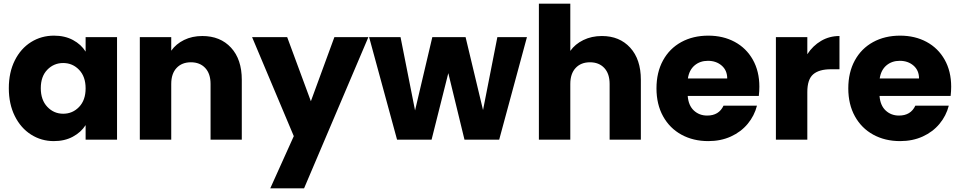

<svg xmlns="http://www.w3.org/2000/svg" viewBox="-20 -760 5225 1045"><path d="M28 -280Q28 -366 60.5 -431Q93 -496 149 -531Q205 -566 274 -566Q333 -566 377.5 -542Q422 -518 446 -479V-558H617V0H446V-79Q421 -40 376.5 -16Q332 8 273 8Q205 8 149 -27.5Q93 -63 60.5 -128.5Q28 -194 28 -280ZM446 -279Q446 -343 410.5 -380Q375 -417 324 -417Q273 -417 237.5 -380.5Q202 -344 202 -280Q202 -216 237.5 -178.5Q273 -141 324 -141Q375 -141 410.5 -178Q446 -215 446 -279Z M1081 -564Q1179 -564 1237.5 -500.5Q1296 -437 1296 -326V0H1126V-303Q1126 -359 1097 -390Q1068 -421 1019 -421Q970 -421 941 -390Q912 -359 912 -303V0H741V-558H912V-484Q938 -521 982 -542.5Q1026 -564 1081 -564Z M1985 -558 1635 265H1451L1579 -19L1352 -558H1543L1672 -209L1800 -558Z M2848 -558 2697 0H2508L2420 -362L2329 0H2141L1989 -558H2160L2239 -159L2333 -558H2514L2609 -161L2687 -558Z M3256 -564Q3352 -564 3410 -500.5Q3468 -437 3468 -326V0H3298V-303Q3298 -359 3269 -390Q3240 -421 3191 -421Q3142 -421 3113 -390Q3084 -359 3084 -303V0H2913V-740H3084V-483Q3110 -520 3155 -542Q3200 -564 3256 -564Z M4113 -288Q4113 -264 4110 -238H3723Q3727 -186 3756.5 -158.5Q3786 -131 3829 -131Q3893 -131 3918 -185H4100Q4086 -130 4049.5 -86Q4013 -42 3958 -17Q3903 8 3835 8Q3753 8 3689 -27Q3625 -62 3589 -127Q3553 -192 3553 -279Q3553 -366 3588.5 -431Q3624 -496 3688 -531Q3752 -566 3835 -566Q3916 -566 3979 -532Q4042 -498 4077.5 -435Q4113 -372 4113 -288ZM3938 -333Q3938 -377 3908 -403Q3878 -429 3833 -429Q3790 -429 3760.5 -404Q3731 -379 3724 -333Z M4374 -465Q4404 -511 4449 -537.5Q4494 -564 4549 -564V-383H4502Q4438 -383 4406 -355.5Q4374 -328 4374 -259V0H4203V-558H4374Z M5157 -288Q5157 -264 5154 -238H4767Q4771 -186 4800.5 -158.5Q4830 -131 4873 -131Q4937 -131 4962 -185H5144Q5130 -130 5093.5 -86Q5057 -42 5002 -17Q4947 8 4879 8Q4797 8 4733 -27Q4669 -62 4633 -127Q4597 -192 4597 -279Q4597 -366 4632.5 -431Q4668 -496 4732 -531Q4796 -566 4879 -566Q4960 -566 5023 -532Q5086 -498 5121.5 -435Q5157 -372 5157 -288ZM4982 -333Q4982 -377 4952 -403Q4922 -429 4877 -429Q4834 -429 4804.5 -404Q4775 -379 4768 -333Z"/></svg>

Font: MSTAGE
Style: Bold
Weight: 700
Designer: Ninad Kale (Devanagari), Jonny Pinhorn (Latin)
Foundry: Indian Type Foundry
Version: 4.004